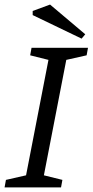

<svg xmlns="http://www.w3.org/2000/svg" viewBox="-28 -820 405 840"><path d="M-8 0 -2 -33 86 -53 184 -558 104 -578 110 -611H357L351 -578L262 -558L164 -53L245 -33L239 0ZM329 -651 115 -754V-772L191 -800L345 -670Z"/></svg>

Font: Manuale
Style: Italic
Weight: 400
Italic angle: -11°
Designer: Eduardo Tunni / Pablo Cosgaya
Foundry: Eduardo Tunni / Pablo Cosgaya
Version: Version 1.002